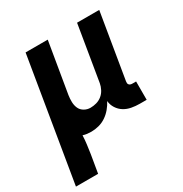

<svg xmlns="http://www.w3.org/2000/svg" viewBox="-183 -651 953 998"><g transform="rotate(-30 293.5 -152.5)"><path d="M-13 215 109 -520H242L191 -216Q188 -196 188.5 -176Q189 -156 196.5 -139Q204 -122 221 -112Q238 -102 258 -102Q276 -102 294 -107Q312 -112 327 -124Q342 -136 351 -153.5Q360 -171 363 -188L418 -520H551L486 -129Q485 -123 485.5 -118Q486 -113 489.5 -109Q493 -105 498 -103.5Q503 -102 509 -102H531V8H490Q465 8 441 3.5Q417 -1 397.5 -13Q378 -25 365 -45Q352 -65 350 -89Q339 -68 323.5 -49.5Q308 -31 288 -17.5Q268 -4 245 2Q222 8 200 8Q187 8 174.5 6.5Q162 5 150 1Q149 28 145.5 54.5Q142 81 138 108L120 215Z"/></g></svg>

Font: Iosevka Extrabold Extended
Style: Italic
Weight: 800
Width: 7
Italic angle: -9°
Monospace: yes
Designer: Belleve Invis
Foundry: Belleve Invis
Version: Version 32.5.0; ttfautohint (v1.8.4)